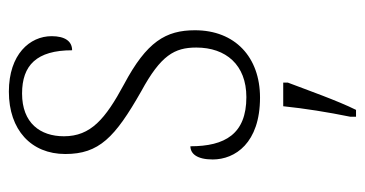

<svg xmlns="http://www.w3.org/2000/svg" viewBox="-210 -372 803 422"><g transform="rotate(-90 191.0 -160.5)"><path d="M188 10C277 10 336 -45 336 -133C336 -197 311 -239 217 -289C141 -330 103 -362 103 -421C103 -473 132 -513 197 -513C259 -513 292 -481 292 -403C312 -403 323 -419 323 -448C323 -496 283 -542 201 -542C117 -542 64 -493 64 -418C64 -344 100 -309 202 -251C281 -208 298 -178 298 -130C298 -65 260 -20 189 -20C108 -20 81 -67 81 -143C65 -143 52 -129 52 -94C52 -45 88 10 188 10ZM146 208V221H161C181 181 205 113 221 71V61H169C164 109 156 159 146 208Z"/></g></svg>

Font: Noto Serif Hebrew SemiCondensed ExtraLight
Style: Regular
Weight: 200
Width: 4
Designer: Monotype Design Team
Foundry: Monotype Imaging Inc.
Version: Version 2.004